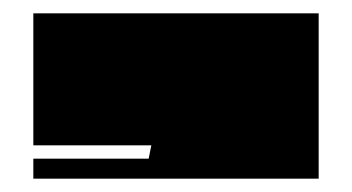

<svg xmlns="http://www.w3.org/2000/svg" viewBox="-20 -496 528 288"><path d="M30 -228V-258H203L207 -278H30V-476H458V-228Z"/></svg>

Font: J.M. Nexus Grotesque
Style: Regular
Weight: 900
Designer: deFharo
Foundry: deFharo
Version: Version 3.003